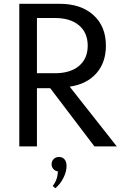

<svg xmlns="http://www.w3.org/2000/svg" viewBox="-20 -770 642 1010"><path d="M81.5 -750H293.9Q405.8 -750 471.4 -690.7Q537.1 -631.3 537.1 -529.8Q537.1 -440.9 486.6 -384Q436 -327.1 346.7 -314L594.2 0H476.6L244.1 -306.2H174.3V0H81.5ZM269 -675.3H174.3V-384.8H269Q350.1 -384.8 395.8 -423.3Q441.4 -461.9 441.4 -529.8Q441.4 -597.7 395.8 -636.5Q350.1 -675.3 269 -675.3ZM284.7 131.8Q270 129.4 260.7 119.1Q251.5 108.9 251.5 93.8Q251.5 77.1 262.5 66.4Q273.4 55.7 290.5 55.7Q308.6 55.7 319.3 68.1Q330.1 80.6 330.1 103.5Q330.1 133.3 313.2 166.5Q296.4 199.7 271 220.2L257.3 208Q282.2 177.7 284.7 131.8Z"/></svg>

Font: Spartan MB Med
Style: Regular
Weight: 500
Designer: Matt Bailey, Mirko Velimirovic
Foundry: Matt Bailey
Version: Version 1.005